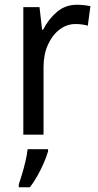

<svg xmlns="http://www.w3.org/2000/svg" viewBox="-20 -566 413 807"><path d="M303 -546Q317 -546 332 -544.5Q347 -543 360 -540L349 -458Q325 -465 297 -465Q261 -465 230.5 -442Q200 -419 181.5 -378Q163 -337 163 -284V0H78V-536H146L157 -441H161Q184 -486 219.5 -516Q255 -546 303 -546ZM182 70Q176 91 164.5 118Q153 145 137.5 172.5Q122 200 106 221H59V209Q65 192 73 165Q81 138 87.5 110Q94 82 96 61H182Z"/></svg>

Font: Noto Sans Myanmar SemiCondensed
Style: Regular
Weight: 400
Width: 4
Designer: Monotype Design Team
Foundry: Monotype Imaging Inc.
Version: Version 2.107; ttfautohint (v1.8.4.7-5d5b)